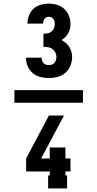

<svg xmlns="http://www.w3.org/2000/svg" viewBox="-20 -875 540 1065"><path d="M251 -442Q227 -442 203.5 -448Q180 -454 161.5 -469.5Q143 -485 133.5 -508Q124 -531 124 -555H211Q211 -547 213.5 -539Q216 -531 221.5 -525Q227 -519 235 -516.5Q243 -514 251 -514Q260 -514 268.5 -517Q277 -520 282.5 -527Q288 -534 290.5 -542.5Q293 -551 293 -559Q293 -572 287 -584Q281 -596 270.5 -603.5Q260 -611 247 -613Q234 -615 221 -615V-688Q232 -688 244 -690Q256 -692 265 -699.5Q274 -707 279 -718Q284 -729 284 -741Q284 -748 282.5 -755.5Q281 -763 276.5 -769Q272 -775 265.5 -778.5Q259 -782 251 -782Q244 -782 237.5 -779Q231 -776 227 -770.5Q223 -765 221 -758Q219 -751 219 -744H132Q132 -767 140.5 -789Q149 -811 166 -826.5Q183 -842 205.5 -848.5Q228 -855 251 -855Q275 -855 297.5 -848Q320 -841 337 -825Q354 -809 362.5 -787Q371 -765 371 -742Q371 -728 368 -715Q365 -702 358.5 -690.5Q352 -679 342.5 -669.5Q333 -660 321 -653Q334 -646 345.5 -636.5Q357 -627 364.5 -614.5Q372 -602 376 -587.5Q380 -573 380 -559Q380 -534 370.5 -510.5Q361 -487 342.5 -471Q324 -455 300 -448.5Q276 -442 251 -442ZM352 170H247V98H256V76H125V4L251 -234H335L208 4H256V-57H343V4H371V76H343V98H352ZM440 -305H60V-375H440Z"/></svg>

Font: Iosevka Slab Heavy
Style: Regular
Weight: 900
Monospace: yes
Designer: Belleve Invis
Foundry: Belleve Invis
Version: Version 11.1.0; ttfautohint (v1.8.3)